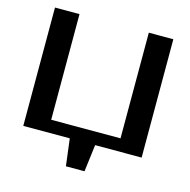

<svg xmlns="http://www.w3.org/2000/svg" viewBox="-121 -819 1083 1097"><g transform="rotate(15 420.0 -270.0)"><path d="M70 0V-700H215V-75H625V-700H770V0ZM495 0 475 160H365L345 0Z"/></g></svg>

Font: Prosto One
Style: Regular
Weight: 400
Designer: Pavel Emelyanov and Jovanny lemonad
Foundry: Pavel Emelyanov and Jovanny Lemonad
Version: Version 1.001